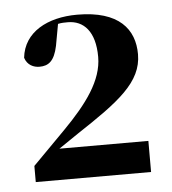

<svg xmlns="http://www.w3.org/2000/svg" viewBox="-39 -867 435 486"><g transform="rotate(-5 178.5 -624.5)"><path d="M33 -418H326V-497H100L150 -531C258 -602 319 -647 319 -718C319 -781 281 -831 174 -831C99 -831 38 -799 31 -734C37 -715 53 -708 68 -708C91 -708 106 -719 114 -757L124 -812C133 -814 141 -814 149 -814C189 -814 218 -785 218 -720C218 -660 176 -604 116 -543L33 -459Z"/></g></svg>

Font: Source Serif 4 Display
Style: Bold
Weight: 700
Designer: Frank Grießhammer
Foundry: Adobe Systems Incorporated
Version: Version 4.004;hotconv 1.0.117;makeotfexe 2.5.65602